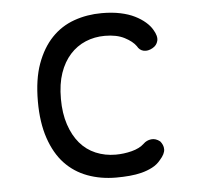

<svg xmlns="http://www.w3.org/2000/svg" viewBox="-45 -607 691 663"><g transform="rotate(-5 300.0 -275.0)"><path d="M85 -275Q85 -352 104.5 -405.5Q124 -459 157 -493.5Q190 -528 235 -544Q280 -560 331 -560Q367 -560 395.5 -554Q424 -548 445 -537.5Q466 -527 481 -514Q496 -501 504 -487Q518 -464 514 -448Q510 -432 495 -424Q479 -415 464.5 -418Q450 -421 442 -436Q430 -453 403 -467Q376 -481 335 -481Q299 -481 268 -468Q237 -455 214 -429.5Q191 -404 178 -366.5Q165 -329 165 -277Q165 -227 178 -188Q191 -149 213.5 -122.5Q236 -96 268 -82.5Q300 -69 337 -69Q365 -69 392.5 -76Q420 -83 436 -98Q447 -109 463 -111Q479 -113 494 -101Q499 -95 502 -88Q505 -81 505 -73Q505 -65 500.5 -56Q496 -47 487 -37Q475 -22 457.5 -13Q440 -4 420.5 1Q401 6 378.5 8Q356 10 332 10Q278 10 232.5 -7Q187 -24 154.5 -58.5Q122 -93 103.5 -147.5Q85 -202 85 -275Z"/></g></svg>

Font: Maple Mono NL Light
Style: Regular
Weight: 300
Monospace: yes
Designer: subframe7536
Version: Version 7.000